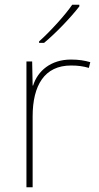

<svg xmlns="http://www.w3.org/2000/svg" viewBox="-20 -786 415 806"><path d="M313 -759V-766H283C254 -723 189 -652 144 -612V-606H165C218 -650 278 -714 313 -759ZM278 -536C193 -536 138 -488 119 -427H117L115 -528H91V0H117V-297C117 -428 167 -511 278 -511C308 -511 328 -508 353 -501L359 -525C335 -532 310 -536 278 -536Z"/></svg>

Font: Noto Sans Gurmukhi UI Thin
Style: Regular
Weight: 100
Designer: Jelle Bosma - Monotype Design Team
Foundry: Monotype Imaging Inc.
Version: Version 2.004